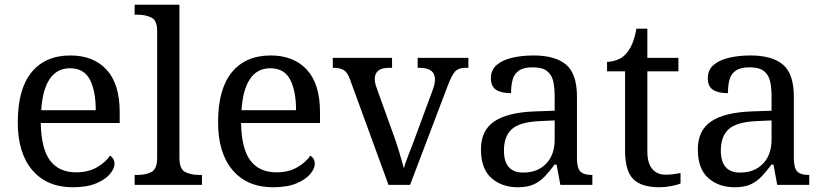

<svg xmlns="http://www.w3.org/2000/svg" viewBox="-20 -780 3477 810"><path d="M287 10Q178 10 116.5 -62Q55 -134 55 -264Q55 -404 113 -475Q171 -546 277 -546Q374 -546 429.5 -486Q485 -426 485 -307V-261H152Q154 -152 191.5 -102.5Q229 -53 301 -53Q353 -53 389.5 -74.5Q426 -96 444 -123Q451 -120 457 -111Q463 -102 463 -89Q463 -69 444 -46Q425 -23 386 -6.5Q347 10 287 10ZM384 -315Q384 -395 359.5 -443.5Q335 -492 275 -492Q220 -492 189.5 -446.5Q159 -401 154 -315Z M548 0V-42H561Q595 -42 619 -54.5Q643 -67 643 -114V-650Q643 -694 618.5 -706Q594 -718 561 -718H548V-760H737V-114Q737 -67 761 -54.5Q785 -42 819 -42H832V0Z M1132 10Q1023 10 961.5 -62Q900 -134 900 -264Q900 -404 958 -475Q1016 -546 1122 -546Q1219 -546 1274.5 -486Q1330 -426 1330 -307V-261H997Q999 -152 1036.5 -102.5Q1074 -53 1146 -53Q1198 -53 1234.5 -74.5Q1271 -96 1289 -123Q1296 -120 1302 -111Q1308 -102 1308 -89Q1308 -69 1289 -46Q1270 -23 1231 -6.5Q1192 10 1132 10ZM1229 -315Q1229 -395 1204.5 -443.5Q1180 -492 1120 -492Q1065 -492 1034.5 -446.5Q1004 -401 999 -315Z M1458 -441Q1447 -473 1431.5 -483.5Q1416 -494 1384 -494V-536H1634V-494H1621Q1561 -494 1561 -446Q1561 -438 1563 -429Q1565 -420 1569 -409L1637 -220Q1651 -183 1664 -139.5Q1677 -96 1684 -70Q1689 -91 1705 -131Q1721 -171 1734 -207L1806 -402Q1815 -426 1815 -445Q1815 -494 1749 -494H1742V-536H1956V-494H1944Q1915 -494 1900.5 -479Q1886 -464 1868 -416L1710 0H1619Z M2164 10Q2097 10 2053 -29Q2009 -68 2009 -150Q2009 -230 2065.5 -268Q2122 -306 2237 -310L2320 -313V-373Q2320 -409 2314 -436.5Q2308 -464 2288 -480Q2268 -496 2227 -496Q2189 -496 2169 -482Q2149 -468 2142.5 -443.5Q2136 -419 2136 -387Q2094 -387 2072.5 -401.5Q2051 -416 2051 -450Q2051 -485 2075.5 -506Q2100 -527 2141 -536.5Q2182 -546 2231 -546Q2323 -546 2368.5 -507Q2414 -468 2414 -373V-114Q2414 -72 2428 -57Q2442 -42 2476 -42H2479V0H2344L2328 -86H2320Q2299 -58 2279 -36.5Q2259 -15 2232.5 -2.5Q2206 10 2164 10ZM2187 -52Q2248 -52 2284 -89.5Q2320 -127 2320 -191V-272L2256 -269Q2171 -265 2138.5 -234.5Q2106 -204 2106 -145Q2106 -52 2187 -52Z M2762 10Q2686 10 2651.5 -24.5Q2617 -59 2617 -145V-479H2541V-519Q2559 -519 2581 -526.5Q2603 -534 2619 -551Q2636 -569 2647 -595Q2658 -621 2665 -659H2711V-536H2842V-479H2711V-142Q2711 -91 2732 -67Q2753 -43 2787 -43Q2805 -43 2820 -45Q2835 -47 2851 -50V-6Q2838 0 2812 5Q2786 10 2762 10Z M3079 10Q3012 10 2968 -29Q2924 -68 2924 -150Q2924 -230 2980.5 -268Q3037 -306 3152 -310L3235 -313V-373Q3235 -409 3229 -436.5Q3223 -464 3203 -480Q3183 -496 3142 -496Q3104 -496 3084 -482Q3064 -468 3057.5 -443.5Q3051 -419 3051 -387Q3009 -387 2987.5 -401.5Q2966 -416 2966 -450Q2966 -485 2990.5 -506Q3015 -527 3056 -536.5Q3097 -546 3146 -546Q3238 -546 3283.5 -507Q3329 -468 3329 -373V-114Q3329 -72 3343 -57Q3357 -42 3391 -42H3394V0H3259L3243 -86H3235Q3214 -58 3194 -36.5Q3174 -15 3147.5 -2.5Q3121 10 3079 10ZM3102 -52Q3163 -52 3199 -89.5Q3235 -127 3235 -191V-272L3171 -269Q3086 -265 3053.5 -234.5Q3021 -204 3021 -145Q3021 -52 3102 -52Z"/></svg>

Font: Noto Serif Grantha
Style: Regular
Weight: 400
Designer: Monotype Design Team
Foundry: Monotype Imaging Inc.
Version: Version 2.004; ttfautohint (v1.8.4.7-5d5b)